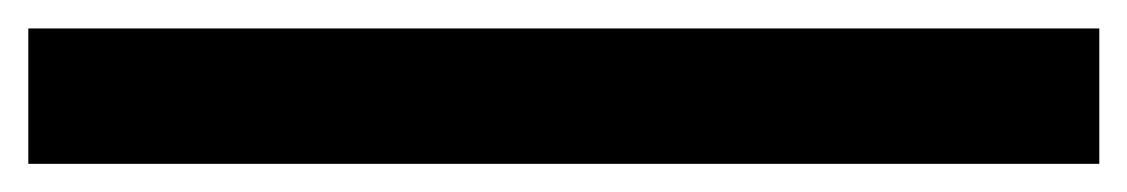

<svg xmlns="http://www.w3.org/2000/svg" viewBox="-29 73 804 137"><path d="M755.4 93.3V189.9H-8.8V93.3Z"/></svg>

Font: Arbutus
Style: Regular
Weight: 400
Designer: Karolina Lach
Foundry: Sorkin Type Co.
Version: Version 1.003